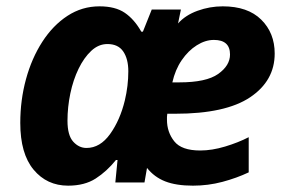

<svg xmlns="http://www.w3.org/2000/svg" viewBox="-20 -576 912 606"><path d="M195 10Q128 10 86 -40.5Q44 -91 44 -188Q44 -260 62 -326Q80 -392 113.5 -444Q147 -496 193 -526Q239 -556 294 -556Q344 -556 374 -535.5Q404 -515 426 -476H431L459 -546H551L542 -502Q565 -528 603.5 -542Q642 -556 683 -556Q762 -556 804.5 -514Q847 -472 847 -407Q847 -321 769.5 -269Q692 -217 533 -217H508Q507 -211 507 -207Q507 -203 507 -198Q507 -159 530 -130Q553 -101 612 -101Q649 -101 690.5 -113.5Q732 -126 765 -143V-32Q727 -14 682 -2Q637 10 589 10Q536 10 501.5 -3.5Q467 -17 444 -46L436 0H344L351 -71H346Q317 -35 282 -12.5Q247 10 195 10ZM524 -316H546Q631 -316 668.5 -342.5Q706 -369 706 -404Q706 -450 655 -450Q628 -450 601 -433Q574 -416 553.5 -386Q533 -356 524 -316ZM253 -109Q296 -109 327.5 -153Q359 -197 374 -259Q385 -305 385 -351Q385 -390 369 -413.5Q353 -437 319 -437Q291 -437 268 -415.5Q245 -394 228 -359Q211 -324 202 -281Q193 -238 193 -195Q193 -149 211 -129Q229 -109 253 -109Z"/></svg>

Font: Noto IKEA Latin
Style: Bold Italic
Weight: 700
Italic angle: -12°
Designer: Monotype Design Team
Foundry: Monotype Imaging Inc.
Version: Version 1.0